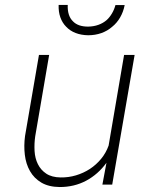

<svg xmlns="http://www.w3.org/2000/svg" viewBox="-20 -752 627 782"><path d="M223.1 9.8Q282.7 9.8 331.1 -16.1Q379.4 -42 413.6 -88.9L397 0H437L528.3 -528.3H485.4L422.4 -159.2Q411.6 -128.9 391.8 -105Q372.1 -81.1 346.2 -64Q319.8 -46.9 289.3 -37.8Q258.8 -28.8 227.1 -29.3Q190.9 -29.8 168.5 -44.7Q146 -59.6 134.3 -83.5Q122.6 -106.9 120.8 -137Q119.1 -167 123.5 -197.3L180.2 -528.3H138.7L82 -198.2Q76.7 -158.7 81.1 -121.6Q85.4 -84.5 102.1 -55.2Q118.7 -25.9 148.4 -8.3Q178.2 9.3 223.1 9.8ZM487.8 -731.4H450.2Q445.3 -712.9 436 -697.3Q426.8 -681.6 414.6 -670.4Q399.9 -657.7 380.9 -650.9Q361.8 -644 338.9 -643.6Q318.4 -643.6 303 -648.9Q287.6 -654.3 277.3 -665Q265.6 -676.3 260.3 -693.1Q254.9 -710 255.9 -731.9H218.8Q217.8 -704.1 225.8 -681.4Q233.9 -658.7 249.5 -643.1Q265.1 -626.5 287.8 -617.7Q310.5 -608.9 338.9 -608.4Q367.7 -608.4 392.6 -617.2Q417.5 -626 436.5 -642.6Q456.1 -658.2 469.2 -680.9Q482.4 -703.6 487.8 -731.4Z"/></svg>

Font: Roboto Mono ExtraLight
Style: Italic
Weight: 250
Italic angle: -10°
Monospace: yes
Designer: Google
Version: Version 3.000